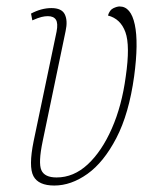

<svg xmlns="http://www.w3.org/2000/svg" viewBox="-20 -564 475 594"><path d="M148 10Q99 10 83.5 -19Q68 -48 84 -127L155 -466Q160 -492 153 -503Q146 -514 128 -514Q119 -514 108.5 -511.5Q98 -509 80 -501L76 -522Q108 -539 139 -539Q171 -539 180.5 -519.5Q190 -500 183 -468L112 -127Q98 -60 108 -37.5Q118 -15 155 -15Q208 -15 251.5 -55.5Q295 -96 326 -166.5Q357 -237 369 -327Q383 -423 368 -464.5Q353 -506 314 -516Q319 -533 330.5 -538.5Q342 -544 350 -544Q385 -544 397 -488Q409 -432 395 -328Q379 -212 340 -137Q301 -62 250.5 -26Q200 10 148 10Z"/></svg>

Font: Noto Serif ExtraCondensed Thin
Style: Italic
Weight: 100
Width: 2
Italic angle: -12°
Designer: Monotype Design Team
Foundry: Monotype Imaging Inc.
Version: Version 2.013